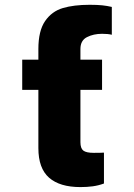

<svg xmlns="http://www.w3.org/2000/svg" viewBox="-20 -759 552 789"><path d="M399.4 -389.6H310.5V-174.8Q310.5 -149.4 322.5 -140.1Q334.5 -130.9 365.2 -130.9Q394.5 -130.9 407.2 -131.8V-4.9Q384.8 3.4 361.3 6.6Q337.9 9.8 310.5 9.8Q225.6 9.8 181.6 -28.8Q137.7 -67.4 137.7 -150.4V-389.6H71.3V-513.7H137.7V-557.6Q137.7 -632.3 165.3 -672.4Q192.9 -712.4 238 -725.8Q283.2 -739.3 348.6 -739.3Q380.4 -739.3 400.6 -737.1Q420.9 -734.9 439.5 -730.5V-616.2Q423.8 -620.1 399.4 -620.1Q364.3 -620.1 337.4 -606.4Q310.5 -592.8 310.5 -557.6V-513.7H399.4Z"/></svg>

Font: Pretendard Std Black
Style: Regular
Weight: 900
Designer: Base glyphs from Inter by Rasmus Andersson; Hangeul glyphs from Noto Sans CJK(Source Han Sans) by Jang Soo-young and Kan
Foundry: Kil Hyung-jin
Version: Version 1.309